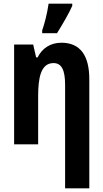

<svg xmlns="http://www.w3.org/2000/svg" viewBox="-20 -787 559 1047"><path d="M210 -606H291C327 -664 355 -713 374 -755V-767H245C237 -712 224 -662 210 -621ZM335 240H467V-355C467 -485 417 -554 315 -554C255 -554 210 -524 185 -474H177L161 -544H57V0H188V-261C188 -359 201 -443 272 -443C317 -443 335 -403 335 -324Z"/></svg>

Font: Kathrein 77 Bold Condensed
Style: Regular
Weight: 700
Width: 3
Designer: Lazydogs Typefoundry, based on Open Sans by Ascender Corporation
Foundry: Lazydogs Typefoundry
Version: Version 1.003;PS 001.003;hotconv 1.0.88;makeotf.lib2.5.64775